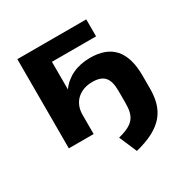

<svg xmlns="http://www.w3.org/2000/svg" viewBox="-167 -677 972 1005"><g transform="rotate(-30 319.0 -174.5)"><path d="M375 189.9C545.4 147.5 597.7 67.9 597.7 -59.6V-136.2C597.7 -283.7 534.2 -355 405.3 -355C325.2 -355 262.2 -324.2 223.1 -269.5V-436.5H489.7V-539.1H73.2V0H223.1V-117.2C223.1 -189.5 273.9 -239.7 352.5 -239.7C422.4 -239.7 448.7 -207 448.7 -129.9V-58.1C448.7 22.9 426.3 58.6 329.1 83Z"/></g></svg>

Font: Winston
Style: Bold
Weight: 700
Designer: Vernon Adams, Kim Jin-seong, David Berlow, Cristiano Sobral
Foundry: The Winston Project Authors
Version: Version 3.004